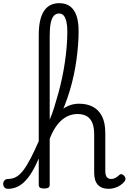

<svg xmlns="http://www.w3.org/2000/svg" viewBox="-114 -1172 810 1209"><path d="M-63 17Q-79 17 -86.5 7.5Q-94 -2 -94 -14Q-94 -26 -86 -35.5Q-78 -45 -63 -45Q-37 -45 -14 -57Q9 -69 31.5 -98Q54 -127 79 -175Q104 -223 135 -294Q141 -310 150.5 -308.5Q160 -307 165.5 -296Q171 -285 166 -271Q140 -194 114 -139Q88 -84 60 -49.5Q32 -15 1.5 1Q-29 17 -63 17ZM571 17Q548 17 530.5 10.5Q513 4 501.5 -9Q490 -22 484.5 -41Q479 -60 479 -84V-326Q479 -368 468 -396.5Q457 -425 434 -439.5Q411 -454 373 -454Q345 -454 318 -443Q291 -432 267 -409Q243 -386 223 -350Q203 -314 187 -264L169 -319Q184 -363 205 -399.5Q226 -436 253 -462.5Q280 -489 313 -504Q346 -519 384 -519Q433 -519 470 -500Q507 -481 528 -440.5Q549 -400 549 -334V-95Q549 -78 553 -67Q557 -56 565.5 -50.5Q574 -45 586 -45Q595 -45 603.5 -48Q612 -51 621 -57Q630 -63 638 -71Q645 -77 653.5 -74.5Q662 -72 668 -65Q675 -57 676 -48.5Q677 -40 672 -32Q661 -17 644.5 -6Q628 5 609 11Q590 17 571 17ZM164 15Q146 15 138 9.5Q130 4 130 -7V-951Q130 -1052 162.5 -1102Q195 -1152 259 -1152Q301 -1152 328 -1131.5Q355 -1111 368 -1072Q381 -1033 381 -976Q381 -934 377.5 -888.5Q374 -843 367.5 -795.5Q361 -748 350.5 -699Q340 -650 325.5 -601.5Q311 -553 292 -505Q273 -457 250 -412Q227 -367 199 -324V-7Q199 4 190.5 9.5Q182 15 164 15ZM199 -419Q214 -453 227 -495Q240 -537 253 -583.5Q266 -630 276.5 -679.5Q287 -729 294.5 -779.5Q302 -830 306 -879.5Q310 -929 310 -975Q310 -1009 304.5 -1034Q299 -1059 288 -1073Q277 -1087 257 -1087Q238 -1087 225 -1072.5Q212 -1058 205.5 -1027.5Q199 -997 199 -947Z"/></svg>

Font: Playwrite CL Light
Style: Regular
Weight: 300
Designer: Veronika Burian, José Scaglione
Foundry: TypeTogether
Version: Version 1.002